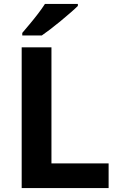

<svg xmlns="http://www.w3.org/2000/svg" viewBox="-20 -954 605 974"><path d="M90 0V-714H241V-125H531V0ZM375 -924Q361 -910 338 -890Q315 -870 288.5 -848Q262 -826 236.5 -806.5Q211 -787 192 -774H93V-787Q109 -806 130.5 -831.5Q152 -857 173 -884.5Q194 -912 208 -934H375Z"/></svg>

Font: Noto Sans Tangsa
Style: Bold
Weight: 700
Version: Version 1.504